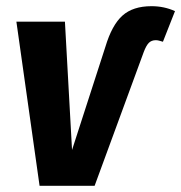

<svg xmlns="http://www.w3.org/2000/svg" viewBox="-20 -601 586 621"><path d="M33 -531H190L213 -116L321 -450Q342 -520 376 -550.5Q410 -581 470 -581Q511 -581 546 -565L507 -466Q492 -471 484 -471Q470 -471 461.5 -462.5Q453 -454 445 -433L286 0H108Z"/></svg>

Font: Fira Sans Condensed
Style: Bold Italic
Weight: 700
Width: 3
Italic angle: -8°
Designer: Carrois Corporate & Edenspiekermann AG
Foundry: Carrois Corporate GbR & Edenspiekermann AG
Version: Version 4.203